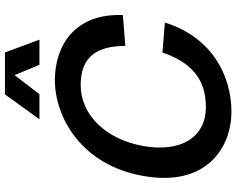

<svg xmlns="http://www.w3.org/2000/svg" viewBox="-112 -852 979 796"><g transform="rotate(-90 378.0 -453.5)"><path d="M314 16C460 16 622 -63 683 -260L559 -270C517 -150 449 -90 333 -90C206 -90 144 -195 171 -349C198 -502 298 -609 424 -609C541 -609 586 -542 586 -424L714 -434C722 -631 590 -716 444 -716C290 -716 91 -605 47 -349C1 -92 160 16 314 16ZM282 -780H386L465 -883L508 -780H612L559 -923H385Z"/></g></svg>

Font: Uncut Sans Semibold
Style: Italic
Weight: 600
Italic angle: -10°
Designer: Kasper Nordkvist
Foundry: Uncut Type
Version: Version 1.111;FEAKit 1.0